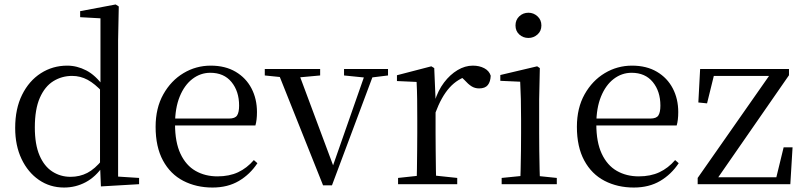

<svg xmlns="http://www.w3.org/2000/svg" viewBox="-20 -825 3601 860"><path d="M267 15Q204 15 154.5 -19Q105 -53 76.5 -113Q48 -173 48 -252Q48 -338 79 -400.5Q110 -463 163 -497Q216 -531 281 -531Q325 -531 366.5 -509.5Q408 -488 444 -438H453L441 -411Q405 -450 372.5 -467.5Q340 -485 303 -485Q257 -485 219 -461.5Q181 -438 158.5 -387Q136 -336 136 -254Q136 -178 157 -129Q178 -80 214.5 -56.5Q251 -33 296 -33Q337 -33 371 -50.5Q405 -68 439 -110L452 -82H442Q409 -33 364 -9Q319 15 267 15ZM432 10 428 -89V-92V-431L430 -440V-743L339 -748V-775L498 -805L512 -796L509 -644V-34L603 -28V0Z M932 15Q859 15 801 -15Q743 -45 710 -106Q677 -167 677 -257Q677 -341 711.5 -402.5Q746 -464 802 -497.5Q858 -531 924 -531Q989 -531 1035.5 -503.5Q1082 -476 1106.5 -429Q1131 -382 1131 -323Q1131 -287 1124 -263H716V-294H1006Q1033 -294 1042 -308Q1051 -322 1051 -352Q1051 -416 1017 -457.5Q983 -499 922 -499Q878 -499 842 -471.5Q806 -444 785 -392.5Q764 -341 764 -269Q764 -188 788.5 -136Q813 -84 856 -59.5Q899 -35 954 -35Q1007 -35 1046.5 -53.5Q1086 -72 1117 -108L1133 -94Q1100 -44 1050 -14.5Q1000 15 932 15Z M1427 5 1219 -516H1311L1480 -63H1463L1469 -76L1623 -516H1662L1467 5ZM1166 -487V-516H1414V-487L1305 -477H1264ZM1521 -487V-516H1718V-487L1637 -477H1620Z M1763 0V-28L1874 -40H1915L2028 -28V0ZM1846 0Q1847 -24 1847.5 -65Q1848 -106 1848.5 -150.5Q1849 -195 1849 -229V-289Q1849 -341 1848.5 -381Q1848 -421 1846 -458L1758 -462V-488L1912 -528L1925 -520L1931 -379V-378V-229Q1931 -195 1931.5 -150.5Q1932 -106 1932.5 -65Q1933 -24 1934 0ZM1930 -319 1909 -371H1927Q1942 -420 1969 -455.5Q1996 -491 2029.5 -511Q2063 -531 2098 -531Q2127 -531 2149 -519.5Q2171 -508 2178 -486Q2177 -459 2165 -444Q2153 -429 2126 -429Q2107 -429 2092 -438.5Q2077 -448 2060 -467L2037 -489L2082 -487Q2030 -473 1993.5 -432.5Q1957 -392 1930 -319Z M2227 0V-28L2337 -39H2368L2474 -28V0ZM2310 0Q2311 -24 2312 -65Q2313 -106 2313.5 -150.5Q2314 -195 2314 -229V-289Q2314 -340 2313 -381Q2312 -422 2310 -459L2221 -463V-489L2386 -528L2398 -520L2395 -380V-229Q2395 -195 2395.5 -150.5Q2396 -106 2397 -65Q2398 -24 2399 0ZM2347 -655Q2323 -655 2306 -670.5Q2289 -686 2289 -711Q2289 -736 2306 -752Q2323 -768 2347 -768Q2370 -768 2387.5 -752Q2405 -736 2405 -711Q2405 -686 2387.5 -670.5Q2370 -655 2347 -655Z M2819 15Q2746 15 2688 -15Q2630 -45 2597 -106Q2564 -167 2564 -257Q2564 -341 2598.5 -402.5Q2633 -464 2689 -497.5Q2745 -531 2811 -531Q2876 -531 2922.5 -503.5Q2969 -476 2993.5 -429Q3018 -382 3018 -323Q3018 -287 3011 -263H2603V-294H2893Q2920 -294 2929 -308Q2938 -322 2938 -352Q2938 -416 2904 -457.5Q2870 -499 2809 -499Q2765 -499 2729 -471.5Q2693 -444 2672 -392.5Q2651 -341 2651 -269Q2651 -188 2675.5 -136Q2700 -84 2743 -59.5Q2786 -35 2841 -35Q2894 -35 2933.5 -53.5Q2973 -72 3004 -108L3020 -94Q2987 -44 2937 -14.5Q2887 15 2819 15Z M3105 0V-28L3438 -504V-476L3430 -485H3300H3152L3182 -504L3147 -362L3108 -366L3116 -516H3514V-488L3184 -12L3190 -51L3191 -31H3326H3479L3453 -13L3490 -165H3530L3520 0Z"/></svg>

Font: Noto Serif JP
Style: Regular
Weight: 400
Designer: Ryoko NISHIZUKA  (kana & ideographs); Frank Grießhammer (Latin, Greek & Cyrillic); Wenlong ZHANG  (bopomofo); Sandoll Co
Foundry: Adobe
Version: Version 2.003-H1;hotconv 1.1.1;makeotfexe 2.6.0